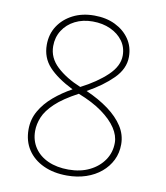

<svg xmlns="http://www.w3.org/2000/svg" viewBox="-87 -851 810 939"><g transform="rotate(10 317.5 -382.0)"><path d="M85 -175Q85 -225 109 -267Q133 -309 173.5 -343.5Q214 -378 263 -405Q183 -445 142 -489.5Q101 -534 101 -598Q101 -651 127.5 -691.5Q154 -732 200 -755.5Q246 -779 306 -779Q365 -779 410 -757Q455 -735 481 -697Q507 -659 507 -609Q507 -550 457.5 -500.5Q408 -451 332 -409Q396 -381 443.5 -346Q491 -311 517.5 -270Q544 -229 544 -181Q544 -138 526.5 -102.5Q509 -67 477.5 -40.5Q446 -14 403 0.5Q360 15 309 15Q242 15 191.5 -8.5Q141 -32 113 -74.5Q85 -117 85 -175ZM118 -173Q118 -126 142 -90Q166 -54 209.5 -34.5Q253 -15 311 -15Q370 -15 415 -37Q460 -59 486 -97Q512 -135 512 -183Q512 -219 488 -255.5Q464 -292 416.5 -326.5Q369 -361 297 -389Q224 -350 185.5 -313.5Q147 -277 132.5 -242Q118 -207 118 -173ZM298 -423Q376 -463 426 -510.5Q476 -558 476 -610Q476 -651 453.5 -682Q431 -713 392 -731Q353 -749 303 -749Q254 -749 215.5 -729.5Q177 -710 155 -675.5Q133 -641 133 -597Q133 -539 179 -496Q225 -453 298 -423Z"/></g></svg>

Font: Playpen Sans Thin
Style: Regular
Weight: 250
Designer: Laura Meseguer, Veronika Burian, José Scaglione
Foundry: TypeTogether
Version: Version 1.001